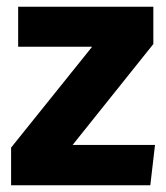

<svg xmlns="http://www.w3.org/2000/svg" viewBox="-20 -551 494 571"><path d="M436 -420 196 -120H441L427 0H13V-112L254 -412H34V-531H436Z"/></svg>

Font: Fira Sans BGR
Style: Bold
Weight: 700
Designer: bBox Type GmbH & Carrois Corporate GbR & Edenspiekermann AG
Foundry: bBox Type GmbH & Carrois Corporate GbR & Edenspiekermann AG
Version: Version 4.301